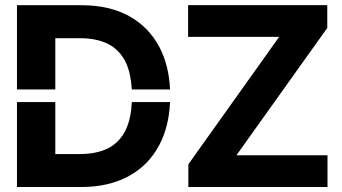

<svg xmlns="http://www.w3.org/2000/svg" viewBox="-20 -748 1368 768"><path d="M47.9 0V-339.8H201.2V-131.8H298.3Q367.7 -131.8 414.1 -155.8Q460 -179.7 484.4 -231.4Q504.4 -275.9 507.3 -339.8H660.2Q655.8 -241.2 617.7 -168.9Q574.7 -86.9 495.6 -43.9Q416 0 305.2 0ZM47.9 -390.1V-727.1H307.6Q417 -727.1 496.6 -683.6Q575.7 -639.6 618.2 -558.6Q655.8 -486.3 660.2 -390.1H507.3Q503.4 -454.1 484.4 -495.6Q460 -547.4 414.1 -571.3Q367.7 -595.2 298.8 -595.2H201.2V-390.1ZM732.4 -600.6V-727.5H1289.1V-636.2L925.8 -127H1290V0H733.4V-90.8L1096.7 -600.6Z"/></svg>

Font: Inter Tight Stencil
Style: Bold
Weight: 700
Designer: Rasmus Andersson
Foundry: rsms
Version: Version 3.004;Glyphs 3.1.2 (3151)